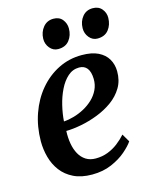

<svg xmlns="http://www.w3.org/2000/svg" viewBox="-117 -844 736 932"><g transform="rotate(-15 251.0 -378.0)"><path d="M444.5 -98.5Q431 -78 401.2 -52.2Q371.5 -26.5 328.2 -7.8Q285 11 230 11Q175.5 11 137.2 -7.8Q99 -26.5 75.2 -58Q51.5 -89.5 40.8 -128.8Q30 -168 30 -209.5Q30.5 -283 53 -347Q75.5 -411 116 -459.2Q156.5 -507.5 211 -535Q265.5 -562.5 329.5 -562.5Q380 -562.5 412 -546.8Q444 -531 459.8 -504Q475.5 -477 476 -443Q476.5 -396 455.5 -360.8Q434.5 -325.5 399.5 -300.2Q364.5 -275 322.5 -258.8Q280.5 -242.5 238.5 -234.5Q196.5 -226.5 162.5 -226Q161 -192 166.2 -162Q171.5 -132 184.2 -109Q197 -86 217.5 -73Q238 -60 266.5 -60Q299.5 -60 327.5 -70.8Q355.5 -81.5 379 -99.5Q402.5 -117.5 421 -138.5ZM302 -507.5Q269.5 -507.5 244.8 -485.5Q220 -463.5 202.8 -428.2Q185.5 -393 175.8 -352.2Q166 -311.5 163.5 -273.5Q187.5 -275 214.5 -282.8Q241.5 -290.5 267 -304.2Q292.5 -318 313 -337.5Q333.5 -357 345.2 -381.8Q357 -406.5 356.5 -436Q355.5 -472 341.5 -489.8Q327.5 -507.5 302 -507.5ZM228 -620Q203 -620 186.2 -640.2Q169.5 -660.5 170 -687Q171 -721 190.8 -744.8Q210.5 -768.5 242.5 -768.5Q272 -768.5 287.8 -748.8Q303.5 -729 303.5 -704Q303.5 -669 284.2 -644.5Q265 -620 228 -620ZM425.5 -620Q401 -620 384.2 -640.2Q367.5 -660.5 368 -687Q368.5 -721 388 -744.8Q407.5 -768.5 440 -768.5Q469.5 -768.5 485.8 -748.8Q502 -729 501.5 -704Q501 -669 481.8 -644.5Q462.5 -620 425.5 -620Z"/></g></svg>

Font: Merriweather 36pt SemiBold
Style: Italic
Weight: 600
Italic angle: -7.8°
Version: Version 2.101